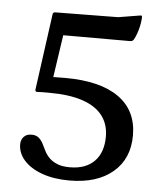

<svg xmlns="http://www.w3.org/2000/svg" viewBox="-53 -787 722 843"><g transform="rotate(5 308.0 -365.5)"><path d="M284 9Q215 9 163.5 -9.5Q112 -28 83.5 -60Q55 -92 55 -131Q55 -150 67 -163.5Q79 -177 101 -177Q121 -177 132.5 -167.5Q144 -158 151.5 -144Q159 -130 167 -113Q175 -96 188.5 -82Q202 -68 224 -58.5Q246 -49 281 -49Q350 -49 388.5 -87.5Q427 -126 427 -197Q427 -251 398 -289Q369 -327 310.5 -347Q252 -367 162 -367Q145 -367 132.5 -367Q120 -367 109 -366Q100 -366 101 -376L147 -711Q148 -721 158 -721L435 -724L526 -739Q536 -741 538 -739Q540 -737 539 -727Q538 -710 534 -692.5Q530 -675 524.5 -659.5Q519 -644 512 -632Q507 -624 497 -624H145L208 -667L168 -395L139 -435Q161 -437 184 -437.5Q207 -438 227 -438Q381 -438 463 -380Q545 -322 545 -212Q545 -109 475 -50Q405 9 284 9Z"/></g></svg>

Font: Hahmlet Medium
Style: Regular
Weight: 500
Version: Version 1.002